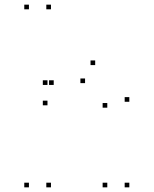

<svg xmlns="http://www.w3.org/2000/svg" viewBox="-20 -795 660 825"><path d="M199 -755V-775H179V-755ZM104.3 -755V-775H84.3V-755ZM104.3 10V-10H84.3V10ZM199 10V-10H179V10ZM535.7 -357.7V-377.7H515.7V-357.7ZM389 -515.3V-535.3H369V-515.3ZM210.8 -430V-450H190.8V-430ZM184 -430V-450H164V-430ZM184 -342.5V-362.5H164V-342.5ZM345.5 -437.8V-457.8H325.5V-437.8ZM441 -332.3V-352.3H421V-332.3ZM441 10V-10H421V10ZM535.7 10V-10H515.7V10Z"/></svg>

Font: Monaspace Neon Dots Var
Style: Regular
Weight: 400
Designer: Riley Cran and the Lettermatic Team
Version: Version 1.100 (Monaspace Neon Dots)